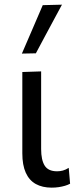

<svg xmlns="http://www.w3.org/2000/svg" viewBox="-20 -812 345 842"><path d="M206.8 10.9Q165.8 10.9 136.9 -5.1Q108 -21.2 93 -54.6Q77.9 -88 77.9 -139.6Q77.9 -179.7 77.9 -208.4Q77.9 -237 77.9 -268.8Q77.9 -334.6 77.9 -387.7Q77.9 -440.7 77.9 -496.2L160.4 -498.9Q160.4 -439.4 160.4 -385.6Q160.4 -331.9 160.4 -286.7Q160.4 -241.6 160.4 -206.6V-158.4Q160.4 -110.5 176 -85.6Q191.6 -60.8 230.4 -60.8Q243.4 -60.8 255.7 -64.1Q267.9 -67.4 281.4 -75.9L287.4 -6.4Q277.9 -1.1 265 2.7Q252 6.5 237.3 8.7Q222.5 10.9 206.8 10.9ZM76 -577Q99 -630.3 122 -683.6Q145 -736.9 167.5 -789.4L251.7 -791.5Q232.2 -755.5 213.1 -719.8Q193.9 -684.1 175 -648.9Q156.1 -613.7 137.3 -578.2Z"/></svg>

Font: Commissioner Thin
Style: Regular
Weight: 100
Designer: Kostas Bartsokas
Foundry: Kostas Bartsokas
Version: Version 1.001;gftools[0.9.23]